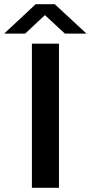

<svg xmlns="http://www.w3.org/2000/svg" viewBox="-49 -895 432 915"><path d="M103 0V-687H232V0ZM-29 -735 121 -875H212L363 -735H260L137 -849H193L71 -735Z"/></svg>

Font: Archivo Expanded Medium
Style: Regular
Weight: 500
Width: 7
Designer: Hector Gatti
Foundry: Omnibus-Type
Version: Version 2.001